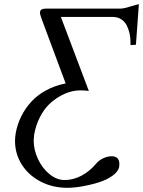

<svg xmlns="http://www.w3.org/2000/svg" viewBox="-20 -687 684 918"><path d="M557.1 -646Q571.3 -646 603 -655.8Q634.8 -665.5 644 -667L629.9 -473.1L604 -471.2V-484.9Q604 -504.9 600.1 -524.2Q596.2 -543.5 587.4 -562.5Q578.6 -581.5 561.5 -593.5Q544.4 -605.5 521 -606H271L404.8 -252Q390.6 -254.9 363.8 -254.9Q341.3 -254.9 316.7 -248.3Q292 -241.7 264.2 -225.6Q236.3 -209.5 212.6 -186Q189 -162.6 169.9 -125Q150.9 -87.4 143.1 -42Q141.1 -24.4 141.1 -15.1Q141.1 29.3 161.4 73Q181.6 116.7 216.3 145.3Q251 173.8 289.1 173.8Q330.1 173.8 369.4 153.1Q408.7 132.3 439.9 95.2Q452.6 79.6 473.4 69.8Q494.1 60.1 514.2 60.1Q550.8 60.1 550.8 98.1Q550.8 106 549.8 109.9Q545.9 133.3 517.8 153.3Q489.7 173.3 451.2 185.3Q412.6 197.3 373 204.1Q333.5 210.9 301.8 210.9Q231 210.9 173.3 180.7Q115.7 150.4 83.7 99.1Q51.8 47.9 51.8 -13.2Q51.8 -27.8 55.2 -50.8Q63 -93.3 81.8 -131.1Q100.6 -168.9 129.6 -200.7Q158.7 -232.4 200.9 -255.4Q243.2 -278.3 293.9 -288.1L181.2 -590.8L176.8 -603.5Q173.8 -611.8 172.4 -617.4Q170.9 -623 170.9 -627Q170.9 -629.9 171.9 -631.8Q173.8 -646 202.1 -646Z"/></svg>

Font: Linux Libertine G
Style: Italic
Weight: 400
Italic angle: -12°
Designer: Philipp H. Poll
Foundry: Philipp H. Poll
Version: Version 5.1.3